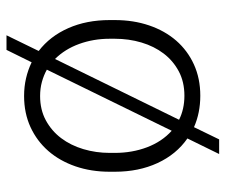

<svg xmlns="http://www.w3.org/2000/svg" viewBox="-72 -561 701 597"><g transform="rotate(-90 278.5 -262.5)"><path d="M43 -272Q43 -329.6 59.8 -378.4Q76.7 -427.2 107.4 -462.6Q138.2 -498 181.6 -518.1Q225.1 -538.1 278.3 -538.1Q307.6 -538.1 333.7 -532Q359.9 -525.9 383.3 -514.6L421.9 -592.8H467.3L418.5 -492.7Q464.4 -457.5 489.5 -400.6Q514.6 -343.8 514.6 -272V-255.9Q514.6 -198.2 498 -149.4Q481.4 -100.6 450.7 -65.2Q419.9 -29.8 376.5 -10Q333 9.8 279.3 9.8Q226.1 9.8 181.6 -9.8L143.6 68.4H98.1L146.5 -30.3Q97.2 -64.5 70.1 -123Q43 -181.6 43 -255.9ZM101.6 -255.9Q101.6 -202.1 119.1 -155.8Q136.7 -109.4 170.4 -79.1L360.4 -467.3Q342.8 -477.1 322.3 -482.7Q301.8 -488.3 278.3 -488.3Q235.8 -488.3 202.9 -470.5Q169.9 -452.6 147.5 -422.9Q125 -393.1 113.3 -353.8Q101.6 -314.5 101.6 -272ZM456.5 -272Q456.5 -322.3 440.4 -366.7Q424.3 -411.1 393.6 -441.9L204.6 -56.2Q237.8 -39.6 279.3 -39.6Q322.3 -39.6 355.2 -57.1Q388.2 -74.7 410.6 -104.2Q433.1 -133.8 444.8 -173.1Q456.5 -212.4 456.5 -255.9Z"/></g></svg>

Font: Melbourne
Style: Light
Weight: 300
Designer: Google
Version: Version 2.000980; 2014